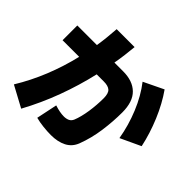

<svg xmlns="http://www.w3.org/2000/svg" viewBox="-193 -1013 1325 1325"><g transform="rotate(45 470.0 -350.0)"><path d="M367 -459Q335 -320 285 -185Q235 -50 166 77L12 -6Q75 -109 121 -223Q167 -337 196 -459H34V-603H225Q232 -646 236.5 -689.5Q241 -733 244 -777H419Q415 -734 409.5 -690.5Q404 -647 396 -603H481Q575 -603 626.5 -552.5Q678 -502 678 -398Q678 -310 665 -216.5Q652 -123 620 -39Q600 13 553 37Q506 61 440 61Q404 61 363.5 56.5Q323 52 289 43L321 -110Q374 -93 412 -93Q435 -93 452.5 -101Q470 -109 479 -130Q488 -152 495.5 -181.5Q503 -211 508 -244Q513 -277 515.5 -311Q518 -345 518 -376Q518 -424 498.5 -441.5Q479 -459 437 -459ZM772 -717Q829 -636 872 -533.5Q915 -431 937 -328L789 -259Q771 -366 729 -468Q687 -570 627 -647Z"/></g></svg>

Font: OA Gothic ExtraBold
Style: Regular
Weight: 800
Designer: Choi Chi-young, Lee Jaesang, Lee Juhyun, Han Dohee
Foundry: DDUNGSANG CORP.
Version: Version 1.000;Build 20210203